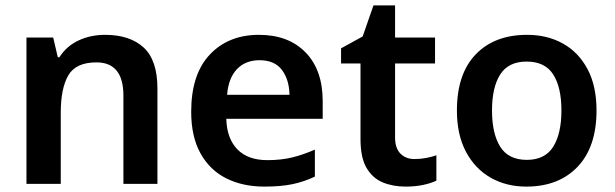

<svg xmlns="http://www.w3.org/2000/svg" viewBox="-20 -681 2279 711"><path d="M369 -552Q461 -552 512 -505Q563 -458 563 -353V0H437V-327Q437 -450 337 -450Q261 -450 233 -402Q205 -354 205 -264V0H78V-542H177L194 -469H200Q226 -510 270.5 -531Q315 -552 369 -552Z M939 -552Q1048 -552 1111.5 -487Q1175 -422 1175 -306V-241H818Q820 -168 859 -128Q898 -88 970 -88Q1021 -88 1062 -98Q1103 -108 1146 -127V-27Q1106 -8 1063 1Q1020 10 959 10Q879 10 818 -20.5Q757 -51 722.5 -113Q688 -175 688 -267Q688 -406 757 -479Q826 -552 939 -552ZM941 -458Q889 -458 857.5 -425Q826 -392 821 -330H1052Q1051 -386 1024 -422Q997 -458 941 -458Z M1515 -92Q1537 -92 1558 -96Q1579 -100 1596 -106V-12Q1575 -2 1546 4Q1517 10 1482 10Q1435 10 1397.5 -5.5Q1360 -21 1337.5 -59Q1315 -97 1315 -166V-446H1243V-502L1323 -546L1363 -661H1443V-542H1591V-446H1443V-172Q1443 -132 1463 -112Q1483 -92 1515 -92Z M2189 -272Q2189 -137 2119 -63.5Q2049 10 1929 10Q1855 10 1797 -23Q1739 -56 1705.5 -119Q1672 -182 1672 -272Q1672 -407 1741.5 -479.5Q1811 -552 1932 -552Q2007 -552 2065 -519.5Q2123 -487 2156 -424.5Q2189 -362 2189 -272ZM1802 -272Q1802 -186 1832.5 -137.5Q1863 -89 1931 -89Q1998 -89 2028.5 -137.5Q2059 -186 2059 -272Q2059 -358 2028.5 -405.5Q1998 -453 1930 -453Q1863 -453 1832.5 -405.5Q1802 -358 1802 -272Z"/></svg>

Font: Noto Sans Lao UI SemBd
Style: Regular
Weight: 600
Designer: Monotype Design Team
Foundry: Monotype Imaging Inc.
Version: Version 2.000; ttfautohint (v1.8.4.7-5d5b)